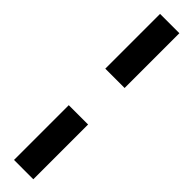

<svg xmlns="http://www.w3.org/2000/svg" viewBox="-333 -680 885 885"><g transform="rotate(45 109.5 -238.0)"><path d="M51 -714H177V-357H51ZM51 -119H177V238H51Z"/></g></svg>

Font: Synthetic
Style: Bold
Weight: 700
Designer: Santiago Orozco
Foundry: Typemade
Version: Version 2.000; ttfautohint (v1.8.4.7-5d5b)